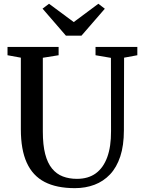

<svg xmlns="http://www.w3.org/2000/svg" viewBox="-20 -993 764 1022"><path d="M378.5 8.5Q281 8.5 217.5 -24.5Q154 -57.5 122.5 -126.8Q91 -196 91 -304.5V-686L20 -699V-743H292V-699L208 -685.5V-292.5Q208 -221.5 220.5 -173.2Q233 -125 257 -95.8Q281 -66.5 314.5 -53.8Q348 -41 389.5 -41Q449.5 -41 489.8 -70.2Q530 -99.5 550.8 -156.2Q571.5 -213 571 -295L570.5 -685L488.5 -699V-743H711V-699L640.5 -686L639.5 -300Q639.5 -218.5 620.2 -160.2Q601 -102 565.8 -64.8Q530.5 -27.5 482.8 -9.5Q435 8.5 378.5 8.5ZM331 -803 206.5 -947 241 -973 372.5 -875.5 503.5 -973 538 -946.5 413.5 -803Z"/></svg>

Font: Merriweather 48pt Medium
Style: Regular
Weight: 500
Version: Version 2.100